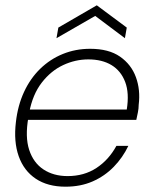

<svg xmlns="http://www.w3.org/2000/svg" viewBox="-20 -692 571 724"><path d="M227 12Q160 12 115 -18Q70 -48 50.5 -103Q31 -158 40 -232Q47 -294 70.5 -345Q94 -396 131.5 -432.5Q169 -469 217 -488.5Q265 -508 320 -508Q390 -508 432.5 -478.5Q475 -449 492.5 -401Q510 -353 503 -297Q503 -283 500 -268.5Q497 -254 494 -240H73L80 -279H458Q468 -341 452 -383Q436 -425 400.5 -446.5Q365 -468 313 -468Q264 -468 218 -446.5Q172 -425 137.5 -380.5Q103 -336 90 -267L87 -249Q74 -176 90 -127Q106 -78 144 -53Q182 -28 235 -28Q297 -28 343.5 -58.5Q390 -89 419 -142H464Q443 -98 409 -63Q375 -28 329.5 -8Q284 12 227 12ZM193 -548 200 -588 345 -672 458 -588 451 -548 339 -632Z"/></svg>

Font: DM Sans 28pt ExtraLight
Style: Italic
Weight: 250
Italic angle: -10°
Version: Version 4.004;gftools[0.9.30]